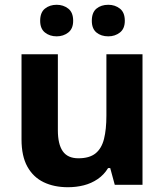

<svg xmlns="http://www.w3.org/2000/svg" viewBox="-20 -773 690 803"><path d="M576 -546V0H460L441 -70H432Q415 -42 388.5 -24Q362 -6 330.5 2Q299 10 264 10Q206 10 162.5 -11Q119 -32 94.5 -76Q70 -120 70 -190V-546H222V-228Q222 -170 242.5 -140.5Q263 -111 308 -111Q354 -111 379.5 -131.5Q405 -152 415 -192Q425 -232 425 -290V-546ZM148 -686Q148 -721 168 -737Q188 -753 217 -753Q245 -753 265.5 -737Q286 -721 286 -686Q286 -653 265.5 -637Q245 -621 217 -621Q188 -621 168 -637Q148 -653 148 -686ZM364 -686Q364 -721 383.5 -737Q403 -753 433 -753Q461 -753 481.5 -737Q502 -721 502 -686Q502 -653 481.5 -637Q461 -621 433 -621Q403 -621 383.5 -637Q364 -653 364 -686Z"/></svg>

Font: Noto Sans Lao
Style: Bold
Weight: 700
Designer: Monotype Design Team
Foundry: Monotype Imaging Inc.
Version: Version 2.003